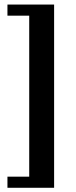

<svg xmlns="http://www.w3.org/2000/svg" viewBox="-20 -720 340 864"><path d="M223.5 -699.5V125H13.5V75H111.5V-649.5H13.5V-699.5Z"/></svg>

Font: Newsreader Text ExtraBold
Style: Regular
Weight: 800
Designer: Hugues Gentile
Foundry: Production Type
Version: Version 1.001